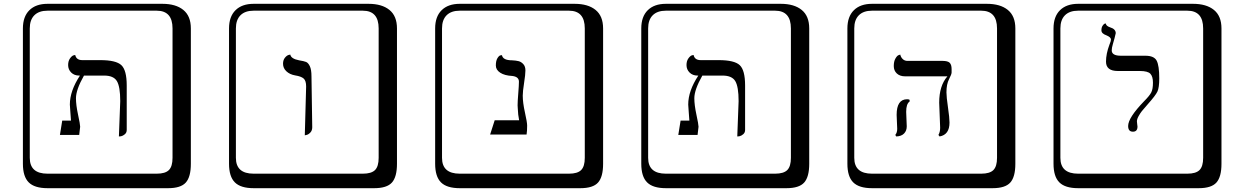

<svg xmlns="http://www.w3.org/2000/svg" viewBox="-20 -774 6520 1006"><path d="M603 -59 610 -244Q610 -320 592.5 -349Q575 -378 526 -378H420Q378 -304 378 -259Q378 -224 389 -173Q400 -122 400 -110L395 -67H294L306 -142H352Q351 -156 348.5 -189.5Q346 -223 346 -226Q346 -298 399 -378H395Q369 -378 353 -394Q337 -410 337 -433Q337 -454 346.5 -467.5Q356 -481 365 -484L374 -486Q380 -459 411 -459H505Q588 -459 616 -432.5Q644 -406 644 -326V-93Q644 -79 634 -70.5Q624 -62 614 -60ZM229 -718Q184 -718 160 -694Q136 -670 136 -625V53Q136 136 229 136H801Q846 136 865 117Q884 98 884 53V-625Q884 -718 801 -718ZM980 84Q980 153 953.5 182.5Q927 212 861 212H229Q161 212 130.5 181.5Q100 151 100 84V-625Q100 -687 134 -720.5Q168 -754 229 -754H831Q901 -754 940.5 -722Q980 -690 980 -625Z M1577 -65 1584 -321Q1584 -351 1571 -362.5Q1558 -374 1526 -379Q1498 -384 1480.5 -400.5Q1463 -417 1463 -440Q1463 -459 1472.5 -471Q1482 -483 1492 -486L1501 -488Q1505 -466 1547 -458Q1572 -454 1583.5 -449.5Q1595 -445 1603.5 -427Q1612 -409 1612 -374L1616 -107Q1616 -90 1606 -79.5Q1596 -69 1586 -67ZM1309 -718Q1264 -718 1240 -694Q1216 -670 1216 -625V53Q1216 136 1309 136H1881Q1926 136 1945 117Q1964 98 1964 53V-625Q1964 -718 1881 -718ZM2060 84Q2060 153 2033.5 182.5Q2007 212 1941 212H1309Q1241 212 1210.5 181.5Q1180 151 1180 84V-625Q1180 -687 1214 -720.5Q1248 -754 1309 -754H1911Q1981 -754 2020.5 -722Q2060 -690 2060 -625Z M2719 -273Q2719 -236 2730.5 -184.5Q2742 -133 2742 -116Q2742 -86 2739 -69H2548L2572 -144H2700Q2694 -173 2693 -205Q2692 -210 2692 -222Q2692 -242 2695.5 -285Q2699 -328 2699 -346Q2699 -372 2664 -376Q2624 -378 2601 -393Q2578 -408 2578 -431Q2578 -455 2586 -468.5Q2594 -482 2602 -484L2610 -485Q2615 -458 2663 -458Q2684 -457 2697.5 -453.5Q2711 -450 2722 -438Q2733 -426 2733 -405Q2733 -384 2726 -339.5Q2719 -295 2719 -273ZM2389 -718Q2344 -718 2320 -694Q2296 -670 2296 -625V53Q2296 136 2389 136H2961Q3006 136 3025 117Q3044 98 3044 53V-625Q3044 -718 2961 -718ZM3140 84Q3140 153 3113.5 182.5Q3087 212 3021 212H2389Q2321 212 2290.5 181.5Q2260 151 2260 84V-625Q2260 -687 2294 -720.5Q2328 -754 2389 -754H2991Q3061 -754 3100.5 -722Q3140 -690 3140 -625Z M3843 -59 3850 -244Q3850 -320 3832.5 -349Q3815 -378 3766 -378H3660Q3618 -304 3618 -259Q3618 -224 3629 -173Q3640 -122 3640 -110L3635 -67H3534L3546 -142H3592Q3591 -156 3588.5 -189.5Q3586 -223 3586 -226Q3586 -298 3639 -378H3635Q3609 -378 3593 -394Q3577 -410 3577 -433Q3577 -454 3586.5 -467.5Q3596 -481 3605 -484L3614 -486Q3620 -459 3651 -459H3745Q3828 -459 3856 -432.5Q3884 -406 3884 -326V-93Q3884 -79 3874 -70.5Q3864 -62 3854 -60ZM3469 -718Q3424 -718 3400 -694Q3376 -670 3376 -625V53Q3376 136 3469 136H4041Q4086 136 4105 117Q4124 98 4124 53V-625Q4124 -718 4041 -718ZM4220 84Q4220 153 4193.5 182.5Q4167 212 4101 212H3469Q3401 212 3370.5 181.5Q3340 151 3340 84V-625Q3340 -687 3374 -720.5Q3408 -754 3469 -754H4071Q4141 -754 4180.5 -722Q4220 -690 4220 -625Z M4728 -188Q4728 -180 4729.5 -149.5Q4731 -119 4731 -112Q4731 -89 4717 -74.5Q4703 -60 4676 -59L4671 -67Q4681 -79 4681 -99Q4681 -106 4679.5 -135.5Q4678 -165 4678 -172Q4678 -254 4733 -254Q4742 -254 4746 -251V-242Q4728 -230 4728 -188ZM4939 -290Q4939 -266 4947 -211.5Q4955 -157 4955 -132Q4955 -68 4903 -59L4897 -67Q4906 -82 4906 -105Q4906 -121 4903.5 -170.5Q4901 -220 4901 -236Q4901 -325 4944 -374H4723Q4695 -374 4679 -389Q4663 -404 4663 -428Q4663 -452 4671.5 -467Q4680 -482 4688 -485L4697 -488Q4700 -474 4710 -464.5Q4720 -455 4734 -455H4918Q4946 -455 4956 -445Q4966 -435 4966 -412V-394Q4966 -385 4952.5 -359Q4939 -333 4939 -290ZM4549 -718Q4504 -718 4480 -694Q4456 -670 4456 -625V53Q4456 136 4549 136H5121Q5166 136 5185 117Q5204 98 5204 53V-625Q5204 -718 5121 -718ZM5300 84Q5300 153 5273.5 182.5Q5247 212 5181 212H4549Q4481 212 4450.5 181.5Q4420 151 4420 84V-625Q4420 -687 4454 -720.5Q4488 -754 4549 -754H5151Q5221 -754 5260.5 -722Q5300 -690 5300 -625Z M5805 -510Q5805 -482 5853 -482H5981Q6027 -482 6040.5 -456Q6054 -430 6054 -363Q6054 -315 6044.5 -294.5Q6035 -274 5994 -228Q5972 -203 5963.5 -192.5Q5955 -182 5946 -166Q5937 -150 5937 -138Q5937 -132 5938.5 -123Q5940 -114 5940 -111Q5940 -84 5916 -84Q5891 -84 5891 -114Q5891 -157 5974 -243Q6003 -272 6012 -289.5Q6021 -307 6021 -341Q6021 -373 6007.5 -387.5Q5994 -402 5952 -402H5837Q5775 -402 5775 -451Q5775 -492 5793 -540Q5801 -559 5801 -567Q5801 -579 5777 -589Q5751 -598 5751 -615Q5751 -630 5757 -639Q5763 -648 5768 -650L5774 -651Q5775 -638 5796 -631Q5826 -622 5826 -600Q5826 -598 5819.5 -573Q5813 -548 5811 -543Q5805 -523 5805 -510ZM5629 -718Q5584 -718 5560 -694Q5536 -670 5536 -625V53Q5536 136 5629 136H6201Q6246 136 6265 117Q6284 98 6284 53V-625Q6284 -718 6201 -718ZM6380 84Q6380 153 6353.5 182.5Q6327 212 6261 212H5629Q5561 212 5530.5 181.5Q5500 151 5500 84V-625Q5500 -687 5534 -720.5Q5568 -754 5629 -754H6231Q6301 -754 6340.5 -722Q6380 -690 6380 -625Z"/></svg>

Font: Libertinus Keyboard
Style: Regular
Weight: 700
Designer: Philipp H. Poll
Foundry: Khaled Hosny
Version: Version 6.7